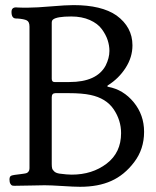

<svg xmlns="http://www.w3.org/2000/svg" viewBox="-20 -715 603 741"><path d="M89.8 -685.5Q120.1 -685.5 177.2 -690.4Q234.4 -695.3 263.7 -695.3Q372.1 -695.3 429.7 -655.3Q491.2 -610.4 491.2 -540Q491.2 -494.1 464.8 -453.1Q438.5 -412.1 396.5 -385.7L393.6 -382.8Q393.6 -381.8 397.5 -379.9Q456.1 -369.1 496.1 -320.3Q536.1 -271.5 536.1 -206.1Q536.1 -139.6 498 -89.4Q460 -39.1 409.2 -16.6Q359.4 5.9 289.1 5.9Q265.6 5.9 220.7 2.9Q175.8 0 152.3 0Q135.7 0 98.6 1Q61.5 2 38.1 2H36.1Q30.3 2 26.9 1Q23.4 0 20 -5.9Q16.6 -11.7 16.6 -22.5Q16.6 -34.2 23.9 -37.1Q31.2 -40 59.6 -43Q68.4 -43.9 73.2 -44.9Q80.1 -45.9 83.5 -47.4Q86.9 -48.8 90.3 -53.2Q93.8 -57.6 93.8 -65.4V-612.3Q93.8 -630.9 83.5 -636.2Q73.2 -641.6 46.9 -643.6Q43.9 -643.6 42 -643.6Q24.4 -643.6 24.4 -668.9Q24.4 -686.5 42 -686.5Q43 -686.5 48.8 -686Q54.7 -685.5 65.9 -685.5Q77.1 -685.5 89.8 -685.5ZM402.3 -518.6Q402.3 -539.1 395.5 -560.1Q388.7 -581.1 373 -602.5Q357.4 -624 326.7 -637.7Q295.9 -651.4 254.9 -651.4Q199.2 -651.4 184.6 -639.6Q179.7 -635.7 179.7 -627V-625V-411.1Q179.7 -398.4 190.4 -398.4H235.4H248Q353.5 -398.4 387.7 -461.9Q402.3 -491.2 402.3 -518.6ZM256.8 -41Q335.9 -41 391.6 -83.5Q447.3 -126 447.3 -201.2Q447.3 -251 418.5 -293.5Q389.6 -335.9 329.1 -348.6Q296.9 -355.5 245.1 -355.5H194.3Q179.7 -355.5 179.7 -339.8V-82Q179.7 -71.3 181.2 -65.4Q182.6 -59.6 189.5 -53.2Q196.3 -46.9 210 -44.9Q239.3 -41 256.8 -41Z"/></svg>

Font: Goudy Bookletter 1911
Style: Regular
Weight: 400
Version: Version 2010.07.03